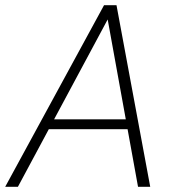

<svg xmlns="http://www.w3.org/2000/svg" viewBox="-30 -720 677 740"><path d="M-10 0 371 -700H419L549 0H502L385 -645L39 0ZM129 -222 149 -260H480L488 -222Z"/></svg>

Font: DM Sans ExtraLight
Style: Italic
Weight: 250
Italic angle: -10°
Designer: Colophon Foundry, Jonny Pinhorn
Foundry: Colophon Foundry
Version: Version 4.004;gftools[0.9.30]